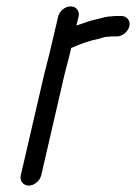

<svg xmlns="http://www.w3.org/2000/svg" viewBox="-20 -528 426 601"><path d="M162 -476 138 -374C133 -351 124 -320 118 -294L45 21C41 38 53 53 70 53C87 53 105 38 109 21L182 -295C188 -320 197 -351 202 -374L203 -378C206 -379 209 -380 211 -381C233 -391 261 -401 287 -406L308 -412C313 -413 317 -413 320 -413C325 -414 331 -414 336 -414H346C363 -414 381 -429 385 -446C389 -463 377 -478 360 -478H350C343 -478 337 -478 331 -477C324 -477 316 -476 307 -474C290 -469 277 -467 260 -462L231 -452C227 -451 222 -449 219 -448L226 -476C230 -493 219 -508 201 -508C183 -508 166 -493 162 -476Z"/></svg>

Font: Electronic
Style: SeBdIt
Weight: 600
Version: Version 1.011